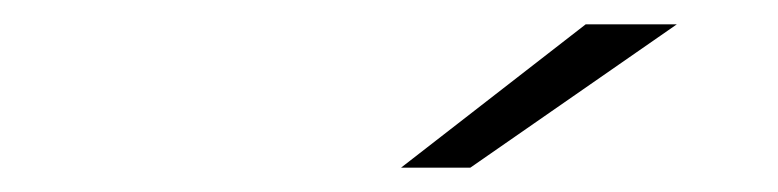

<svg xmlns="http://www.w3.org/2000/svg" viewBox="-20 -745 640 158"><path d="M462 -725H537L367 -607H310Z"/></svg>

Font: Montserrat Alternates Light
Style: Italic
Weight: 300
Italic angle: -11.3°
Designer: Julieta Ulanovsky
Foundry: Julieta Ulanovsky
Version: Version 7.200